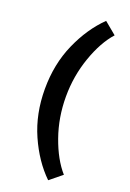

<svg xmlns="http://www.w3.org/2000/svg" viewBox="-160 -770 642 951"><g transform="rotate(20 161.5 -294.0)"><path d="M226 126Q152 54 104 -54.5Q56 -163 56 -294Q56 -425 104 -533.5Q152 -642 226 -714L290 -661Q237 -602 202 -502Q167 -402 167 -294Q167 -184 202 -85Q237 14 290 74Z"/></g></svg>

Font: Martel Sans DemiBold
Style: Regular
Weight: 600
Designer: Dan Reynolds and Mathieu Réguer
Foundry: Dan Reynolds and Mathieu Réguer
Version: Version 1.001;PS 001.001;hotconv 1.0.70;makeotf.lib2.5.58329